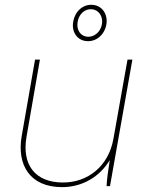

<svg xmlns="http://www.w3.org/2000/svg" viewBox="-20 -765 605 789"><path d="M235 4C319 4 390 -39 431 -107C424 -62 419 -26 418 0H432L524 -520H504L446 -194C426 -82 341 -15 239 -15C124 -15 69 -88 89 -203L144 -520H124L69 -205C49 -88 102 4 235 4ZM336 -596C375 -593 409 -621 417 -664C424 -704 402 -741 362 -745C320 -749 288 -717 281 -677C273 -634 297 -599 336 -596ZM339 -614C312 -616 293 -641 299 -675C304 -707 329 -730 358 -727C386 -724 404 -698 399 -666C393 -632 366 -612 339 -614Z"/></svg>

Font: Fixel Text 20240404 Thin
Style: Italic
Weight: 100
Width: 4
Italic angle: -10°
Designer: AlfaBravo + MacPaw
Foundry: Kyrylo Tkachov, Marchela Mozhyna, Serhii Makarenko, Maria Weinstein, Zakhar Kryvoshyya
Version: Version 1.211;Glyphs 3.2 (3225)